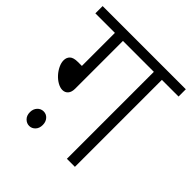

<svg xmlns="http://www.w3.org/2000/svg" viewBox="-173 -751 896 896"><g transform="rotate(45 274.5 -303.0)"><path d="M182 -574V-259Q182 -236 171.5 -224Q161 -212 144 -212Q129 -212 112 -221.5Q95 -231 81 -246.5Q67 -262 58.5 -280Q50 -298 50 -314Q50 -333 62 -344.5Q74 -356 103 -356H129V-574H0V-622H549V-574H439V0H386V-574ZM110 -32Q110 -53 122.5 -66.5Q135 -80 153 -80Q171 -80 183 -66.5Q195 -53 195 -32Q195 -10 182.5 3Q170 16 153 16Q136 16 123 3Q110 -10 110 -32Z"/></g></svg>

Font: Noto Sans Devanagari Light
Style: Regular
Weight: 300
Version: Version 2.003